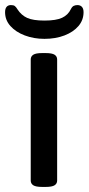

<svg xmlns="http://www.w3.org/2000/svg" viewBox="-28 -734 349 756"><path d="M138 2Q113 2 103 -4.5Q93 -11 93 -23V-500Q93 -512 103 -518.5Q113 -525 138 -525H152Q177 -525 187 -518.5Q197 -512 197 -500V-23Q197 -11 187 -4.5Q177 2 152 2ZM147 -581Q105 -581 69.5 -594.5Q34 -608 13 -631.5Q-8 -655 -8 -686Q-8 -700 -2 -707Q4 -714 15 -714Q25 -714 30 -710.5Q35 -707 41 -697Q56 -674 79 -663.5Q102 -653 147 -653Q193 -653 216.5 -664Q240 -675 251 -698Q256 -708 262.5 -711Q269 -714 277 -714Q288 -714 294.5 -707Q301 -700 301 -686Q301 -655 281 -631.5Q261 -608 226 -594.5Q191 -581 147 -581Z"/></svg>

Font: Asap Expanded Medium
Style: Regular
Weight: 500
Width: 7
Designer: Pablo Cosgaya
Foundry: Omnibus-Type
Version: Version 3.001